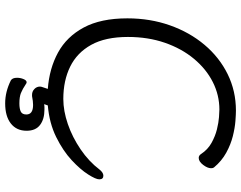

<svg xmlns="http://www.w3.org/2000/svg" viewBox="-115 -638 933 743"><g transform="rotate(90 351.5 -266.5)"><path d="M347 76Q334 76 324.5 67Q315 58 315 45Q315 43 316 39Q317 35 324 15Q245 9 183.5 -24.5Q122 -58 86.5 -124Q51 -190 51 -293Q51 -381 78 -457.5Q105 -534 153.5 -591.5Q202 -649 267 -681Q332 -713 408 -713Q422 -713 448.5 -711Q475 -709 507 -701Q539 -693 571 -675.5Q603 -658 628 -628Q631 -624 631 -617Q631 -603 618 -586Q605 -569 591 -569Q582 -569 576 -578Q559 -604 533 -618.5Q507 -633 480.5 -639.5Q454 -646 433 -647.5Q412 -649 404 -649Q348 -649 297.5 -623.5Q247 -598 207.5 -550.5Q168 -503 145.5 -438Q123 -373 123 -295Q123 -208 153.5 -153Q184 -98 238 -71.5Q292 -45 363 -45Q409 -45 460 -62.5Q511 -80 558 -112Q605 -144 636 -185Q648 -200 660 -200Q674 -200 674 -184Q674 -171 655 -141Q636 -111 600 -77.5Q564 -44 510.5 -17.5Q457 9 388 15L383 29Q388 28 393.5 28Q399 28 404 28Q441 28 463.5 45Q486 62 486 97Q486 136 458 158Q430 180 380 180Q335 180 291 158Q281 152 281 134Q281 121 286 109Q291 97 298 97Q302 97 304 99Q325 113 340 119Q355 125 380 125Q401 125 412 119.5Q423 114 423 98Q423 72 386 72Q379 72 370.5 73Q362 74 352 76Z"/></g></svg>

Font: QiushuiShotai
Style: Regular
Weight: 600
Designer: Fontworks Inc.
Foundry: Fontworks Inc.
Version: Version 1.250